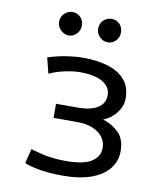

<svg xmlns="http://www.w3.org/2000/svg" viewBox="-83 -794 726 871"><g transform="rotate(10 280.0 -358.5)"><path d="M267 11Q197 11 149.5 1.5Q102 -8 88 -16L105 -83Q120 -78 163 -67.5Q206 -57 267 -57Q349 -57 385.5 -80.5Q422 -104 422 -144Q422 -172 406 -193.5Q390 -215 360 -227.5Q330 -240 287 -240H179V-305H279Q339 -305 371 -325.5Q403 -346 403 -383Q403 -421 367 -443Q331 -465 260 -465Q233 -465 192.5 -456.5Q152 -448 121 -433L103 -505Q141 -518 185 -525Q229 -532 268 -532Q325 -532 375 -518Q425 -504 455.5 -471Q486 -438 486 -382Q486 -355 471.5 -331Q457 -307 437 -291.5Q417 -276 401 -272Q444 -259 474.5 -229Q505 -199 505 -143Q505 -97 476.5 -62Q448 -27 395 -8Q342 11 267 11ZM361 -620Q340 -620 324 -636Q308 -652 308 -674Q308 -698 324 -713Q340 -728 361 -728Q383 -728 398 -713Q413 -698 413 -674Q413 -652 398 -636Q383 -620 361 -620ZM181 -620Q161 -620 144.5 -636Q128 -652 128 -674Q128 -698 144.5 -713Q161 -728 181 -728Q202 -728 217.5 -713Q233 -698 233 -674Q233 -652 217.5 -636Q202 -620 181 -620Z"/></g></svg>

Font: Ubuntu Sans Mono
Style: Regular
Weight: 400
Monospace: yes
Designer: Dalton Maag Ltd
Foundry: Dalton Maag Ltd
Version: Version 1.006